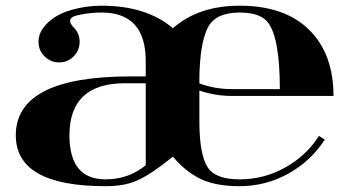

<svg xmlns="http://www.w3.org/2000/svg" viewBox="-20 -640 1209 671"><path d="M334.5 -620.1Q491.7 -620.1 584.2 -541.5Q674.3 -620.1 817.4 -620.1Q974.4 -620.1 1059.9 -536.3Q1145.5 -452.4 1145.5 -304.7H789.3Q732.9 -304.7 676.8 -323.5V-208.5Q678 -99.6 705 -56.4Q731.9 -13.2 817.4 -13.2Q902.6 -13.2 976.8 -54.7Q1050.8 -95.9 1094.7 -165L1115 -152.1Q1067.6 -77.9 988.5 -33.7Q908.7 10.7 817.4 10.7Q732.9 10.7 680.2 -15.1Q627.4 -41 584.2 -92.5Q507.6 -30.5 461.7 -10.5Q418.5 10.7 348.6 10.7Q35.2 10.7 35.2 -167Q35.2 -373 436.5 -373H489.3V-426.8Q489.3 -596.2 334.5 -596.2Q292.5 -596.2 251.5 -586.9Q224.9 -581.1 224.9 -567.1Q224.9 -557.6 237.3 -544.4Q258.3 -523.9 258.3 -493.7Q258.3 -463.9 237.3 -442.9Q216.3 -421.9 186.5 -421.9Q156.7 -421.9 135.7 -442.9Q114.7 -463.9 114.5 -493.9Q114.5 -519 129.6 -540.5Q162.6 -586.7 230.5 -605.5Q281.5 -620.1 334.5 -620.1ZM348.6 -13.2Q429.4 -13.2 489.3 -62.5V-349.1H417Q222.7 -349.1 222.7 -167Q222.7 -13.2 348.6 -13.2ZM676.8 -348.6Q730.7 -328.6 789.3 -328.6H958Q958 -508.8 915.8 -562.3Q888.9 -596.2 817.4 -596.2Q732.2 -596.2 705.6 -542.2Q679 -488.3 676.8 -370.8Z"/></svg>

Font: itsadzoke
Style: Regular
Weight: 700
Width: 7
Version: Version 0.45